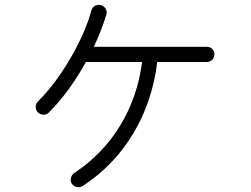

<svg xmlns="http://www.w3.org/2000/svg" viewBox="-20 -763 1040 796"><path d="M323 8Q312 15 299 12.5Q286 10 278 -1Q271 -12 274 -25Q277 -38 287 -45Q406 -124 478 -242Q550 -360 569 -506H336Q305 -449 266 -395Q227 -341 183 -297Q173 -287 160 -287.5Q147 -288 137 -297Q128 -307 128 -320Q128 -333 138 -343Q176 -381 211 -428.5Q246 -476 275.5 -527.5Q305 -579 326.5 -628.5Q348 -678 358 -718Q362 -732 373.5 -738.5Q385 -745 398 -742Q411 -738 418 -727Q425 -716 421 -703Q403 -642 369 -569H837Q851 -569 860 -560Q869 -551 869 -538Q869 -525 860 -515.5Q851 -506 837 -506H632Q612 -343 533 -210.5Q454 -78 323 8Z"/></svg>

Font: Zen Maru Gothic
Style: Regular
Weight: 400
Designer: Yoshimichi Ohira
Foundry: Positype
Version: Version 1.002